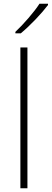

<svg xmlns="http://www.w3.org/2000/svg" viewBox="-20 -1016 279 1036"><path d="M239 -989V-996H193C166 -953 105 -883 63 -844V-836H92C144 -879 206 -945 239 -989ZM128 0V-760H90V0Z"/></svg>

Font: Noto Sans Gurmukhi UI ExtraLight
Style: Regular
Weight: 200
Designer: Jelle Bosma - Monotype Design Team
Foundry: Monotype Imaging Inc.
Version: Version 2.004